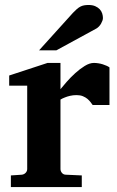

<svg xmlns="http://www.w3.org/2000/svg" viewBox="-20 -754 472 775"><path d="M354 -330.1Q350.6 -335 345.5 -341.8Q340.3 -348.6 332.8 -355Q325.2 -361.3 314.5 -365.7Q303.7 -370.1 289.1 -370.1Q274.9 -370.1 262.7 -367.2Q250.5 -364.3 242.2 -360.8Q231.9 -356.9 224.1 -352.1V-71.8Q224.1 -63 230.2 -55.9Q236.3 -48.8 246.1 -48.8L310.1 -45.9V1H23.9V-45.9L67.9 -48.8Q77.1 -49.8 83.5 -56.4Q89.8 -63 89.8 -71.8V-408.2H17.1V-449.2L171.9 -500H224.1V-394Q233.4 -405.8 249.3 -423.8Q265.1 -441.9 283.7 -458.7Q302.2 -475.6 322 -487.8Q341.8 -500 358.9 -500Q367.7 -500 377 -498.5Q386.2 -497.1 394.8 -494.4Q403.3 -491.7 410.4 -488.5Q417.5 -485.4 421.9 -481.9V-330.1ZM395.5 -681.2Q395.5 -676.3 393.3 -670.2Q391.1 -664.1 387.7 -658.2Q384.3 -652.3 379.4 -647.2Q374.5 -642.1 369.6 -639.2L207.5 -550.8H137.7L274.4 -702.1Q283.2 -711.4 290.3 -717.5Q297.4 -723.6 304.4 -727.3Q311.5 -731 319.3 -732.4Q327.1 -733.9 337.4 -733.9Q353.5 -733.9 364.5 -729Q375.5 -724.1 382.6 -716.6Q389.6 -709 392.6 -699.5Q395.5 -689.9 395.5 -681.2Z"/></svg>

Font: Charis SIL Viet
Style: Bold
Weight: 700
Foundry: SIL International
Version: Version 5.000